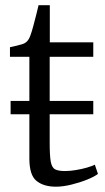

<svg xmlns="http://www.w3.org/2000/svg" viewBox="-20 -711 407 742"><path d="M196 10.5Q149 10.5 121.2 -11.8Q93.5 -34 93.5 -98V-269.5H21V-321H93.5V-491.5H18.5V-528.5Q27 -530.5 38.8 -533.2Q50.5 -536 60.8 -538.8Q71 -541.5 75 -544Q81 -547.5 84.8 -551.5Q88.5 -555.5 91.8 -561.2Q95 -567 98 -575.5Q102.5 -587.5 108.8 -610.8Q115 -634 120.8 -657Q126.5 -680 129 -691H172.5V-547.5H340.5V-491.5H172V-321H340.5V-269.5H172V-159.5Q172 -109 176.2 -86Q180.5 -63 193.2 -56.5Q206 -50 231 -50Q250.5 -50 273.2 -53.8Q296 -57.5 315.8 -63.2Q335.5 -69 346.5 -74.5L358.5 -39Q344.5 -28 316.5 -16.8Q288.5 -5.5 255.8 2.5Q223 10.5 196 10.5Z"/></svg>

Font: Merriweather 36pt Light
Style: Regular
Weight: 300
Designer: Eben Sorkin
Foundry: Eben Sorkin
Version: Version 2.100